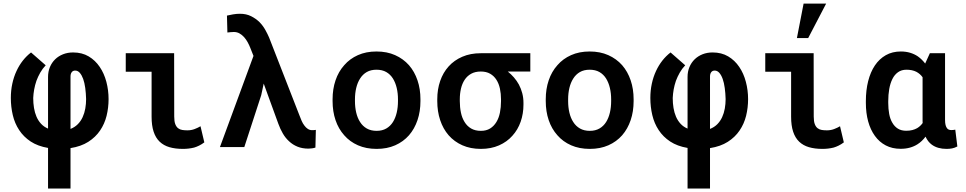

<svg xmlns="http://www.w3.org/2000/svg" viewBox="-20 -828 5441 1081"><path d="M250.5 4.9V233.4H377V5.9Q436 -3.4 477.1 -29.5Q518.1 -55.7 543.5 -93.3Q568.8 -130.4 580.1 -176Q591.3 -221.7 591.3 -270Q591.3 -319.8 578.9 -367.2Q566.4 -414.6 541.5 -451.2Q516.6 -488.3 479.2 -510.5Q441.9 -532.7 391.6 -532.7Q360.8 -532.7 335 -522.5Q309.1 -512.2 290.5 -494.1Q271.5 -475.6 261 -450.2Q250.5 -424.8 250.5 -395V-104Q227.1 -113.8 211.2 -131.1Q195.3 -148.4 185.5 -170.9Q175.8 -193.4 171.4 -220.2Q167 -247.1 167 -276.4Q168 -299.8 172.4 -324.2Q176.8 -348.6 185.1 -373Q193.8 -396.5 206.5 -418.9Q219.2 -441.4 237.3 -460.4L154.8 -532.7Q129.4 -513.2 108.6 -486.8Q87.9 -460.4 73.2 -428.7Q57.6 -395.5 49.3 -356.9Q41 -318.4 41 -276.4Q41 -226.6 52 -179.9Q63 -133.3 87.9 -95.7Q112.8 -57.6 152.8 -31.2Q192.9 -4.9 250.5 4.9ZM377 -102.1V-397.5Q377 -405.3 378.9 -411.9Q380.9 -418.5 385.3 -423.3Q388.2 -426.8 392.8 -428.7Q397.5 -430.7 403.3 -430.7Q418 -430.7 429.2 -418Q440.4 -405.3 448.2 -383.8Q456.1 -361.8 460 -332.5Q463.9 -303.2 464.8 -270Q464.8 -243.2 460.2 -217Q455.6 -190.9 445.3 -168.5Q435.1 -146 418.2 -128.9Q401.4 -111.8 377 -102.1Z M688 -528.3V-424.3H833.5V-170.9Q833.5 -121.1 845 -86.4Q856.4 -51.8 878.9 -30.3Q901.4 -8.8 934.1 0.7Q966.8 10.3 1009.8 10.3Q1025.9 10.3 1041.5 8.5Q1057.1 6.8 1072.8 2.9Q1086.4 -1 1100.8 -8.1Q1115.2 -15.1 1130.4 -26.4L1108.9 -117.2Q1095.2 -108.9 1076.2 -101.6Q1057.1 -94.2 1035.2 -94.2Q1020 -94.2 1006.6 -96.2Q993.2 -98.1 982.9 -106Q972.7 -113.8 966.8 -129.2Q960.9 -144.5 960.9 -171.9L960.4 -528.3Z M1355.5 0 1450.7 -292 1464.8 -357.4 1488.3 -292.5 1547.4 -130.4Q1557.6 -102.1 1572.3 -76.7Q1586.9 -51.3 1607.4 -32.7Q1627.9 -13.2 1655 -2.2Q1682.1 8.8 1716.8 8.8Q1725.6 8.8 1736.3 7.3Q1747.1 5.9 1755.9 2.9L1758.3 -96.7Q1750 -95.7 1747.3 -95.5Q1744.6 -95.2 1736.3 -95.2Q1724.1 -95.2 1713.1 -102.3Q1702.1 -109.4 1693.8 -121.1Q1684.6 -132.8 1678.2 -147.9Q1671.9 -163.1 1666 -178.2L1495.1 -616.7Q1486.8 -636.2 1473.6 -659.9Q1460.4 -683.6 1440.9 -703.6Q1420.9 -723.1 1393.8 -736.8Q1366.7 -750.5 1331.1 -750.5Q1312.5 -750.5 1292 -747.1Q1271.5 -743.7 1257.8 -740.2L1260.3 -645Q1269.5 -646 1279.3 -647Q1289.1 -647.9 1296.9 -647.9Q1314 -647.9 1328.4 -639.9Q1342.8 -631.8 1354.5 -618.7Q1366.2 -605.5 1375 -589.1Q1383.8 -572.8 1390.1 -556.2L1407.2 -513.2L1218.3 0Z M1852.5 -269V-258.8Q1852.5 -200.7 1869.1 -151.6Q1885.7 -102.5 1918 -66.4Q1949.2 -30.3 1995.4 -10Q2041.5 10.3 2100.6 10.3Q2159.2 10.3 2205.1 -10Q2251 -30.3 2282.7 -66.4Q2314 -102.5 2330.6 -151.6Q2347.2 -200.7 2347.2 -258.8V-269Q2347.2 -326.7 2330.6 -375.7Q2314 -424.8 2282.7 -460.9Q2250.5 -497.1 2204.6 -517.6Q2158.7 -538.1 2099.6 -538.1Q2041 -538.1 1995.1 -517.6Q1949.2 -497.1 1918 -460.9Q1885.7 -424.8 1869.1 -375.7Q1852.5 -326.7 1852.5 -269ZM1978.5 -258.8V-269Q1978.5 -302.7 1985.6 -332.8Q1992.7 -362.8 2007.3 -385.7Q2022 -409.2 2044.9 -422.4Q2067.9 -435.5 2099.6 -435.5Q2131.8 -435.5 2154.8 -422.4Q2177.7 -409.2 2192.4 -385.7Q2206.5 -362.8 2213.6 -332.8Q2220.7 -302.7 2220.7 -269V-258.8Q2220.7 -224.1 2213.6 -193.8Q2206.5 -163.6 2192.4 -141.1Q2177.7 -117.7 2154.8 -104.5Q2131.8 -91.3 2100.6 -91.3Q2068.4 -91.3 2045.2 -104.5Q2022 -117.7 2007.3 -141.1Q1992.7 -163.6 1985.6 -193.8Q1978.5 -224.1 1978.5 -258.8Z M2965.8 -425.3V-528.3H2686.5Q2628.4 -528.3 2582.8 -508.5Q2537.1 -488.8 2505.9 -454.1Q2474.6 -419.4 2458.3 -372.1Q2441.9 -324.7 2441.9 -269V-258.8Q2441.9 -200.7 2458.3 -151.6Q2474.6 -102.5 2505.9 -66.4Q2537.6 -30.3 2583.3 -10Q2628.9 10.3 2687.5 10.3Q2744.6 10.3 2789.6 -9.5Q2834.5 -29.3 2864.7 -63.5Q2895.5 -97.2 2911.4 -142.6Q2927.2 -188 2927.2 -238.8V-249.5Q2927.2 -277.3 2920.4 -303.2Q2913.6 -329.1 2901.4 -352.1Q2889.6 -373.5 2873.5 -392.1Q2857.4 -410.6 2838.9 -425.3ZM2568.8 -258.8V-269Q2568.8 -300.8 2575.4 -329.1Q2582 -357.4 2596.2 -378.9Q2610.4 -400.4 2632.8 -412.8Q2655.3 -425.3 2687 -425.3Q2718.3 -425.3 2739.7 -412.8Q2761.2 -400.4 2774.9 -378.9Q2788.6 -357.4 2794.7 -329.1Q2800.8 -300.8 2800.8 -269V-258.8Q2800.8 -224.1 2794.7 -193.8Q2788.6 -163.6 2774.9 -141.1Q2760.7 -117.7 2739.3 -104.5Q2717.8 -91.3 2687.5 -91.3Q2655.3 -91.3 2632.6 -104.5Q2609.9 -117.7 2595.7 -141.1Q2581.5 -163.6 2575.2 -193.8Q2568.8 -224.1 2568.8 -258.8Z M3052.7 -269V-258.8Q3052.7 -200.7 3069.3 -151.6Q3085.9 -102.5 3118.2 -66.4Q3149.4 -30.3 3195.6 -10Q3241.7 10.3 3300.8 10.3Q3359.4 10.3 3405.3 -10Q3451.2 -30.3 3482.9 -66.4Q3514.2 -102.5 3530.8 -151.6Q3547.4 -200.7 3547.4 -258.8V-269Q3547.4 -326.7 3530.8 -375.7Q3514.2 -424.8 3482.9 -460.9Q3450.7 -497.1 3404.8 -517.6Q3358.9 -538.1 3299.8 -538.1Q3241.2 -538.1 3195.3 -517.6Q3149.4 -497.1 3118.2 -460.9Q3085.9 -424.8 3069.3 -375.7Q3052.7 -326.7 3052.7 -269ZM3178.7 -258.8V-269Q3178.7 -302.7 3185.8 -332.8Q3192.9 -362.8 3207.5 -385.7Q3222.2 -409.2 3245.1 -422.4Q3268.1 -435.5 3299.8 -435.5Q3332 -435.5 3355 -422.4Q3377.9 -409.2 3392.6 -385.7Q3406.7 -362.8 3413.8 -332.8Q3420.9 -302.7 3420.9 -269V-258.8Q3420.9 -224.1 3413.8 -193.8Q3406.7 -163.6 3392.6 -141.1Q3377.9 -117.7 3355 -104.5Q3332 -91.3 3300.8 -91.3Q3268.6 -91.3 3245.4 -104.5Q3222.2 -117.7 3207.5 -141.1Q3192.9 -163.6 3185.8 -193.8Q3178.7 -224.1 3178.7 -258.8Z M3851.1 4.9V233.4H3977.5V5.9Q4036.6 -3.4 4077.6 -29.5Q4118.7 -55.7 4144 -93.3Q4169.4 -130.4 4180.7 -176Q4191.9 -221.7 4191.9 -270Q4191.9 -319.8 4179.4 -367.2Q4167 -414.6 4142.1 -451.2Q4117.2 -488.3 4079.8 -510.5Q4042.5 -532.7 3992.2 -532.7Q3961.4 -532.7 3935.5 -522.5Q3909.7 -512.2 3891.1 -494.1Q3872.1 -475.6 3861.6 -450.2Q3851.1 -424.8 3851.1 -395V-104Q3827.6 -113.8 3811.8 -131.1Q3795.9 -148.4 3786.1 -170.9Q3776.4 -193.4 3772 -220.2Q3767.6 -247.1 3767.6 -276.4Q3768.6 -299.8 3772.9 -324.2Q3777.3 -348.6 3785.6 -373Q3794.4 -396.5 3807.1 -418.9Q3819.8 -441.4 3837.9 -460.4L3755.4 -532.7Q3730 -513.2 3709.2 -486.8Q3688.5 -460.4 3673.8 -428.7Q3658.2 -395.5 3649.9 -356.9Q3641.6 -318.4 3641.6 -276.4Q3641.6 -226.6 3652.6 -179.9Q3663.6 -133.3 3688.5 -95.7Q3713.4 -57.6 3753.4 -31.2Q3793.5 -4.9 3851.1 4.9ZM3977.5 -102.1V-397.5Q3977.5 -405.3 3979.5 -411.9Q3981.4 -418.5 3985.8 -423.3Q3988.8 -426.8 3993.4 -428.7Q3998 -430.7 4003.9 -430.7Q4018.6 -430.7 4029.8 -418Q4041 -405.3 4048.8 -383.8Q4056.6 -361.8 4060.5 -332.5Q4064.5 -303.2 4065.4 -270Q4065.4 -243.2 4060.8 -217Q4056.2 -190.9 4045.9 -168.5Q4035.6 -146 4018.8 -128.9Q4002 -111.8 3977.5 -102.1Z M4288.6 -528.3V-424.3H4434.1V-170.9Q4434.1 -121.1 4445.6 -86.4Q4457 -51.8 4479.5 -30.3Q4502 -8.8 4534.7 0.7Q4567.4 10.3 4610.4 10.3Q4626.5 10.3 4642.1 8.5Q4657.7 6.8 4673.3 2.9Q4687 -1 4701.4 -8.1Q4715.8 -15.1 4731 -26.4L4709.5 -117.2Q4695.8 -108.9 4676.8 -101.6Q4657.7 -94.2 4635.7 -94.2Q4620.6 -94.2 4607.2 -96.2Q4593.8 -98.1 4583.5 -106Q4573.2 -113.8 4567.4 -129.2Q4561.5 -144.5 4561.5 -171.9L4561 -528.3ZM4504.4 -807.6 4466.8 -613.8H4530.3L4631.3 -807.6Z M5300.8 -528.3H5215.3L5190.4 -473.6L5189 -470.2Q5179.7 -482.4 5169.4 -492.4Q5159.2 -502.4 5147.5 -510.7Q5127.9 -523.9 5104 -531Q5080.1 -538.1 5051.8 -538.1Q5003.9 -538.1 4967.3 -517.3Q4930.7 -496.6 4905.8 -459.5Q4880.9 -422.4 4867.9 -371.1Q4855 -319.8 4855 -258.8V-248.5Q4855 -191.9 4867.9 -144.5Q4880.9 -97.2 4905.8 -63Q4930.7 -28.3 4967 -9.3Q5003.4 9.8 5050.8 9.8Q5079.1 9.8 5102.8 3.2Q5126.5 -3.4 5145.5 -15.6Q5158.7 -23.9 5169.9 -34.7Q5181.2 -45.4 5190.9 -58.6Q5197.8 -43.9 5206.5 -32.7Q5215.3 -21.5 5226.6 -13.2Q5242.7 -1.5 5263.4 4.4Q5284.2 10.3 5309.1 10.3Q5325.7 10.3 5340.1 7.6Q5354.5 4.9 5370.1 -3.4L5358.4 -98.1Q5354 -97.2 5348.6 -96.4Q5343.3 -95.7 5336.4 -95.7Q5329.1 -95.7 5322.8 -97.9Q5316.4 -100.1 5312 -106Q5306.6 -112.8 5303.7 -124.3Q5300.8 -135.7 5300.8 -152.8ZM4981 -248.5V-258.8Q4981 -294.9 4986.6 -326.9Q4992.2 -358.9 5004.4 -383.3Q5016.1 -407.2 5035.9 -421.4Q5055.7 -435.5 5083.5 -435.5Q5099.6 -435.5 5113.5 -432.6Q5127.4 -429.7 5139.2 -423.8Q5149.9 -418 5158.7 -410.4Q5167.5 -402.8 5174.3 -393.1V-158.2Q5174.3 -151.9 5174.3 -146.2Q5174.3 -140.6 5174.8 -135.3Q5168.5 -126.5 5160.9 -119.4Q5153.3 -112.3 5143.6 -106.4Q5131.8 -99.6 5116.5 -95.7Q5101.1 -91.8 5082.5 -91.8Q5054.2 -91.8 5035.2 -103.8Q5016.1 -115.7 5003.9 -137.2Q4991.7 -157.7 4986.3 -186.5Q4981 -215.3 4981 -248.5Z"/></svg>

Font: Roboto Mono SemiBold
Style: Regular
Weight: 600
Monospace: yes
Designer: Google
Version: Version 3.000